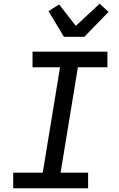

<svg xmlns="http://www.w3.org/2000/svg" viewBox="-20 -1013 640 1033"><path d="M454 0H51V-84H210L303 -651H155V-735H558V-651H399L306 -84H454ZM324 -815 241 -953 298 -989 388 -874 516 -993 564 -949 434 -815Z"/></svg>

Font: Iosevka HT Medium Extended
Style: Italic
Weight: 500
Width: 7
Italic angle: -9°
Monospace: yes
Designer: Belleve Invis
Foundry: Belleve Invis
Version: Version 32.3.0; ttfautohint (v1.8.4)